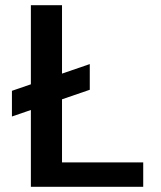

<svg xmlns="http://www.w3.org/2000/svg" viewBox="-20 -720 620 740"><path d="M26 -271V-370L326 -473V-374ZM99 0V-700H219V-94H532V0Z"/></svg>

Font: DM Sans 10pt SemiBold
Style: Regular
Weight: 600
Version: Version 4.004;gftools[0.9.30]